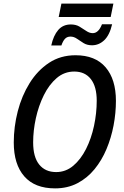

<svg xmlns="http://www.w3.org/2000/svg" viewBox="-20 -1030 685 1060"><path d="M304 -936 319 -1010H606L591 -936ZM263 -779Q275 -834 301.5 -864.5Q328 -895 371 -895Q399 -895 419 -883Q439 -871 456.5 -859Q474 -847 492 -847Q524 -847 543 -896H599Q585 -836 555.5 -808Q526 -780 488 -780Q461 -780 441.5 -792Q422 -804 405 -816Q388 -828 369 -828Q350 -828 338.5 -815.5Q327 -803 319 -779ZM284 10Q172 10 114 -56.5Q56 -123 56 -243Q56 -330 78 -415.5Q100 -501 143.5 -571Q187 -641 250.5 -683Q314 -725 397 -725Q506 -725 563 -658.5Q620 -592 620 -473Q620 -406 607 -337.5Q594 -269 568 -207Q542 -145 502 -96Q462 -47 407.5 -18.5Q353 10 284 10ZM290 -80Q343 -80 384.5 -115Q426 -150 455 -207.5Q484 -265 499 -335Q514 -405 514 -474Q514 -552 481.5 -593.5Q449 -635 390 -635Q335 -635 293 -599Q251 -563 222 -504.5Q193 -446 178 -377.5Q163 -309 163 -244Q163 -163 196.5 -121.5Q230 -80 290 -80Z"/></svg>

Font: Noto Sans SemiCondensed Medium
Style: Italic
Weight: 500
Width: 4
Italic angle: -12°
Designer: Monotype Design Team
Foundry: Monotype Imaging Inc.
Version: Version 2.013; ttfautohint (v1.8.4.7-5d5b)